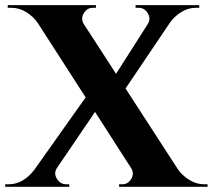

<svg xmlns="http://www.w3.org/2000/svg" viewBox="-44 -720 820 740"><path d="M755.9 -9.8 756.3 0H415V-9.8H427.7Q449.2 -9.8 461.7 -30.3Q474.1 -50.8 461.9 -71.3L322.3 -288.6L175.3 -72.3Q162.1 -51.8 175.5 -30.8Q189 -9.8 210.4 -9.8H222.7L223.1 0H-23.9V-9.8H-9.8Q45.4 -9.8 88.9 -66.4L286.1 -344.7L101.6 -631.3Q84.5 -656.2 57.4 -673.1Q30.3 -689.9 0.5 -689.9H-14.2V-700.2H325.7V-689.9H313Q292 -689.9 279.3 -669.4Q266.6 -648.9 278.3 -628.4L403.3 -435.5L525.9 -627.9Q538.1 -648.4 525.4 -669.2Q512.7 -689.9 491.2 -689.9H478.5V-700.2H723.6L724.1 -689.9H710Q680.7 -689.9 654.3 -673.3Q627.9 -656.7 610.4 -631.8L439.9 -378.9L641.1 -68.4Q658.2 -43.5 685.5 -26.6Q712.9 -9.8 742.7 -9.8Z"/></svg>

Font: Cinzel Decorative Bold
Style: Regular
Weight: 700
Designer: Natanael Gama
Version: Version 1.001;PS 001.001;hotconv 1.0.56;makeotf.lib2.0.21325